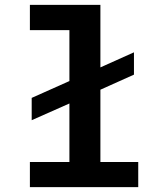

<svg xmlns="http://www.w3.org/2000/svg" viewBox="-20 -770 640 790"><path d="M393.1 -492.7V-750H103V-646H265.6V-436.5L110.4 -367.2V-275.4L265.6 -344.2V-103.5H103V0H548.8V-103.5H393.1V-400.9L531.2 -462.9V-554.7Z"/></svg>

Font: Roboto Mono SemiBold
Style: Regular
Weight: 600
Monospace: yes
Designer: Google
Version: Version 3.000